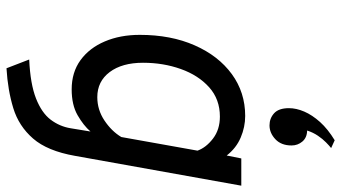

<svg xmlns="http://www.w3.org/2000/svg" viewBox="-250 -589 1052 592"><g transform="rotate(90 276.0 -293.0)"><path d="M190.5 213 163.5 143Q239 139.5 283.5 122Q328 104.5 349 76.8Q370 49 375.5 15L385.5 -46Q367 -24.5 335.2 -6.2Q303.5 12 255.5 12Q203 12 165.5 -15.2Q128 -42.5 107.8 -90Q87.5 -137.5 87.5 -198Q87.5 -294 119.8 -367.2Q152 -440.5 208.5 -481.8Q265 -523 337.5 -523Q371.5 -523 404 -509.2Q436.5 -495.5 459.5 -466L468.5 -511H552.5L460.5 2Q445.5 87 407.2 131Q369 175 313.5 192Q258 209 190.5 213ZM279.5 -67Q318.5 -67 351.5 -89Q384.5 -111 402.5 -141L444.5 -376Q435 -402.5 407.2 -423.8Q379.5 -445 339.5 -445Q286 -445 249 -411.8Q212 -378.5 192.8 -324.5Q173.5 -270.5 173.5 -208Q173.5 -143.5 202.2 -105.2Q231 -67 279.5 -67ZM366.5 -598Q345 -598 329.2 -612.2Q313.5 -626.5 313.5 -658Q313.5 -680.5 324 -705Q334.5 -729.5 356.2 -753.8Q378 -778 412.5 -799L436.5 -788Q429.5 -782.5 419 -772.2Q408.5 -762 398.5 -747.2Q388.5 -732.5 382.5 -714Q404.5 -713.5 416.5 -699.2Q428.5 -685 428.5 -666Q428.5 -634 409.2 -616Q390 -598 366.5 -598Z"/></g></svg>

Font: Overpass
Style: Italic
Weight: 400
Italic angle: -10°
Designer: Delve Withrington, Dave Bailey, Thomas Jockin
Foundry: Delve Fonts LLC
Version: Version 4.000